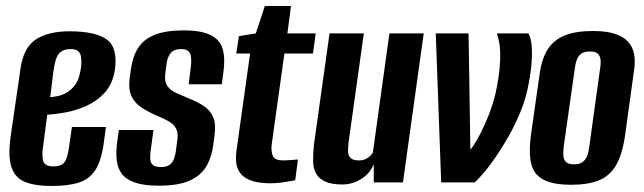

<svg xmlns="http://www.w3.org/2000/svg" viewBox="-20 -606 2139 638"><path d="M150 12Q99 12 65.5 -0.5Q32 -13 19 -48Q6 -83 15 -150L48 -377Q58 -449 100 -475.5Q142 -502 210 -502Q300 -502 336.5 -473.5Q373 -445 361 -369Q353 -325 327 -297Q301 -269 265.5 -253.5Q230 -238 195.5 -232Q161 -226 137 -225L123 -118Q118 -82 125 -67.5Q132 -53 158 -53Q182 -53 193 -65.5Q204 -78 209 -115L219 -184H332L325 -132Q317 -73 297.5 -42Q278 -11 242.5 0.5Q207 12 150 12ZM147 -283Q158 -284 173 -287Q188 -290 203 -299Q218 -308 230 -324.5Q242 -341 247 -369Q253 -398 248.5 -420.5Q244 -443 215 -443Q189 -443 176 -428Q163 -413 157 -366Z M508 11Q458 11 428 0.5Q398 -10 384 -29.5Q370 -49 367.5 -77Q365 -105 370 -139L375 -174H490L482 -115Q479 -97 479 -82Q479 -67 486.5 -59Q494 -51 515 -51Q534 -51 544 -58.5Q554 -66 558 -78Q562 -90 564 -101L569 -139Q573 -164 565 -179Q557 -194 539.5 -203.5Q522 -213 496 -224Q471 -235 449 -249.5Q427 -264 416.5 -287.5Q406 -311 411 -347L415 -376Q421 -419 439.5 -447.5Q458 -476 494.5 -490.5Q531 -505 590 -505Q649 -505 680 -489.5Q711 -474 720 -443Q729 -412 722 -363L717 -326H607L614 -383Q618 -416 611 -429.5Q604 -443 582 -443Q558 -443 547.5 -430Q537 -417 534 -398L529 -359Q526 -334 537 -319Q548 -304 569 -295.5Q590 -287 612 -277Q637 -267 657.5 -253.5Q678 -240 688 -217.5Q698 -195 693 -157L689 -127Q684 -85 666 -54Q648 -23 610.5 -6Q573 11 508 11Z M878 3Q855 3 833 -1Q811 -5 793.5 -16.5Q776 -28 768.5 -49.5Q761 -71 766 -107L811 -428H765L774 -486L830 -495L860 -586H947L935 -495H1029L1020 -428H925L883 -127Q880 -106 886 -89.5Q892 -73 920 -73Q933 -73 950 -74.5Q967 -76 970 -76L961 -7Q958 -7 946 -4.5Q934 -2 915.5 0.5Q897 3 878 3Z M1118 7Q1082 7 1061 -2.5Q1040 -12 1030.5 -29Q1021 -46 1020.5 -70Q1020 -94 1023 -124L1075 -495H1189L1138 -131Q1137 -119 1136.5 -108.5Q1136 -98 1139 -90Q1142 -82 1150 -77.5Q1158 -73 1173 -73Q1186 -73 1195 -77.5Q1204 -82 1210 -88Q1216 -94 1219 -99L1274 -495H1388L1319 0H1222V-60Q1208 -28 1179 -10.5Q1150 7 1118 7Z M1446 0 1428 -495H1537L1543 -109Q1545 -110 1555 -125Q1565 -140 1578 -165.5Q1591 -191 1604 -224Q1617 -257 1626 -293Q1640 -355 1642 -407Q1644 -459 1631 -495H1736Q1745 -480 1747 -450Q1749 -420 1745 -382.5Q1741 -345 1732 -305.5Q1723 -266 1708 -231Q1692 -192 1670.5 -154Q1649 -116 1627 -84Q1605 -52 1586 -30Q1567 -8 1557 0Z M1878 8Q1837 8 1808.5 0Q1780 -8 1763.5 -26Q1747 -44 1742.5 -75.5Q1738 -107 1744 -156L1774 -366Q1781 -413 1801 -443.5Q1821 -474 1857.5 -488.5Q1894 -503 1950 -503Q1992 -503 2020.5 -494.5Q2049 -486 2065.5 -469Q2082 -452 2087 -426.5Q2092 -401 2086 -366L2057 -156Q2048 -92 2026.5 -56Q2005 -20 1968.5 -6Q1932 8 1878 8ZM1888 -60Q1906 -60 1916 -67.5Q1926 -75 1931 -88Q1936 -101 1938 -118L1974 -378Q1977 -395 1975.5 -408Q1974 -421 1966 -428Q1958 -435 1940 -435Q1922 -435 1912 -428Q1902 -421 1897 -408Q1892 -395 1890 -378L1853 -118Q1851 -101 1852 -88Q1853 -75 1861 -67.5Q1869 -60 1888 -60Z"/></svg>

Font: Alumni Sans Thin
Style: Bold Italic
Weight: 700
Italic angle: -8°
Version: Version 1.016